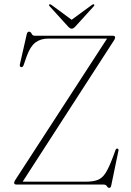

<svg xmlns="http://www.w3.org/2000/svg" viewBox="-20 -868 618 903"><path d="M516 -678 86.5 -13.5H382Q418 -13.5 439.5 -21.8Q461 -30 476.8 -54.8Q492.5 -79.5 511 -129L523.5 -163Q526.5 -170 532.5 -169Q539 -168 537 -159L503 5Q501 15.5 494 15.5Q487 15.5 482.8 7.8Q478.5 0 466.5 0H58.5Q46.5 0 46.5 -8Q46.5 -13.5 51.5 -21L483.5 -686.5H206.5Q171 -686.5 146.8 -668.2Q122.5 -650 106 -604.5L91.5 -563Q87.5 -550.5 79 -552.5Q70.5 -554.5 74 -567.5L106 -708Q109 -719 116.5 -719Q124.5 -719 128.8 -709.5Q133 -700 143 -700H510Q521.5 -700 521.5 -691.5Q521.5 -686 516 -678ZM336 -745Q325.5 -733 317.5 -733Q309 -733 298.5 -745L213.5 -838.5Q208 -844.5 212.5 -847Q215.5 -849.5 222 -845L317 -775L412.5 -845Q418.5 -849.5 422 -847Q426 -844.5 421 -838.5Z"/></svg>

Font: Fraunces 72pt S000 Thin
Style: Regular
Weight: 100
Version: Version 1.000; ttfautohint (v1.8.3)